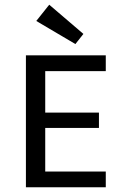

<svg xmlns="http://www.w3.org/2000/svg" viewBox="-20 -795 529 815"><path d="M400 -252H172V-67H429V0H90V-560H429V-493H172V-317H400ZM334 -651 300 -608 134 -706 189 -775Z"/></svg>

Font: Carrois Gothic SC
Style: Regular
Weight: 400
Designer: Ralph du Carrois
Foundry: Ralph du Carrois
Version: Version 1.002